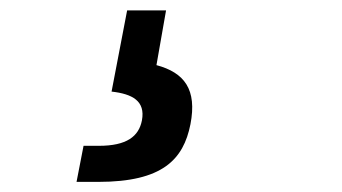

<svg xmlns="http://www.w3.org/2000/svg" viewBox="-20 -44 660 370"><path d="M127.5 306.5H169.5C293 306.5 333.5 263.5 347 195.5C360 128.5 335.5 96 281.5 81.5L300 -24H225L195 132.5C235 137 260.5 150.5 253.5 188C247.5 219 224 237 170.5 237H141Z"/></svg>

Font: Monaspace Neon SemiBold
Style: Italic
Weight: 600
Italic angle: -11°
Designer: Riley Cran & the Lettermatic Team
Foundry: Lettermatic
Version: Version 1.200 (Monaspace Neon)